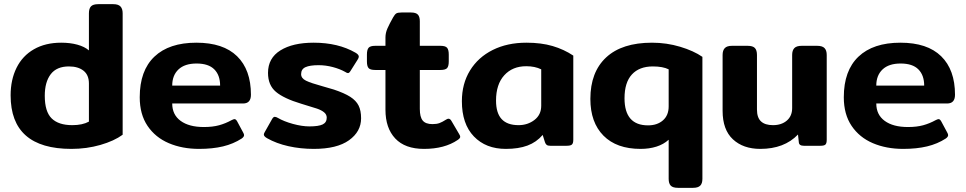

<svg xmlns="http://www.w3.org/2000/svg" viewBox="-20 -700 4637 922"><path d="M31 -242Q31 -317 59.5 -374.5Q88 -432 143 -463.5Q198 -495 274 -495Q317 -495 351.5 -485.5Q386 -476 407 -458V-636Q407 -659 417 -669.5Q427 -680 452 -680H524Q548 -680 558.5 -669Q569 -658 569 -636V-53Q528 -23 462 -4Q396 15 323 15Q31 15 31 -242ZM407 -116V-299Q407 -340 381 -360.5Q355 -381 311 -381Q252 -381 223.5 -343.5Q195 -306 195 -240Q195 -164 228 -131.5Q261 -99 327 -99Q376 -99 407 -116Z M651 -233Q651 -361 721.5 -428Q792 -495 923 -495Q1052 -495 1118.5 -430Q1185 -365 1185 -245Q1185 -203 1147 -203H807Q807 -149 847.5 -119.5Q888 -90 959 -90Q1001 -90 1032 -98.5Q1063 -107 1092 -123Q1102 -128 1106 -128Q1113 -128 1119 -117L1148 -63Q1152 -56 1152 -51Q1152 -43 1141 -35Q1101 -9 1051 3Q1001 15 936 15Q855 15 790.5 -12.5Q726 -40 688.5 -95.5Q651 -151 651 -233ZM1037 -289Q1037 -339 1009 -367Q981 -395 924 -395Q867 -395 837 -366.5Q807 -338 807 -289Z M1263 -36Q1247 -45 1247 -54Q1247 -59 1252 -67L1287 -129Q1293 -139 1299 -139Q1306 -139 1314 -134Q1343 -117 1386.5 -105Q1430 -93 1466 -93Q1510 -93 1529.5 -102.5Q1549 -112 1549 -135Q1549 -150 1536.5 -160.5Q1524 -171 1502 -178.5Q1480 -186 1426 -202Q1343 -227 1305 -259Q1267 -291 1267 -350Q1267 -421 1326.5 -458Q1386 -495 1486 -495Q1604 -495 1687 -447Q1703 -438 1703 -428Q1703 -422 1697 -413L1663 -359Q1657 -349 1651 -349Q1646 -349 1637 -355Q1612 -369 1578 -378Q1544 -387 1510 -387Q1468 -387 1447 -377.5Q1426 -368 1426 -344Q1426 -324 1449.5 -312.5Q1473 -301 1528 -286L1583 -270Q1634 -253 1662 -235Q1690 -217 1702 -193Q1714 -169 1714 -132Q1714 -68 1656 -26.5Q1598 15 1487 15Q1423 15 1365 2Q1307 -11 1263 -36Z M1831 -173V-364H1782Q1758 -364 1750 -373Q1742 -382 1742 -405V-438Q1742 -461 1750 -470.5Q1758 -480 1782 -480H1831V-520Q1831 -542 1840.5 -563.5Q1850 -585 1868 -617Q1876 -631 1883 -635.5Q1890 -640 1908 -640H1954Q1977 -640 1986.5 -630Q1996 -620 1996 -598V-480H2095Q2119 -480 2127 -470.5Q2135 -461 2135 -438V-405Q2135 -382 2127 -373Q2119 -364 2095 -364H1996V-177Q1996 -138 2010 -121Q2024 -104 2057 -104Q2077 -104 2090.5 -109Q2104 -114 2121 -125Q2129 -130 2133 -130Q2142 -130 2148 -119L2185 -56Q2190 -48 2190 -43Q2190 -36 2178 -28Q2115 15 2016 15Q1925 15 1878 -35Q1831 -85 1831 -173Z M2198 -214Q2198 -298 2237 -361.5Q2276 -425 2346 -460Q2416 -495 2508 -495Q2579 -495 2633.5 -479Q2688 -463 2733 -433V-29Q2733 -12 2726.5 -6Q2720 0 2701 0H2622Q2611 0 2605.5 -4Q2600 -8 2597 -17L2586 -52Q2556 -17 2513 -1Q2470 15 2409 15Q2313 15 2255.5 -45Q2198 -105 2198 -214ZM2579 -192V-367Q2549 -382 2507 -382Q2441 -382 2401.5 -338.5Q2362 -295 2362 -217Q2362 -157 2389 -128Q2416 -99 2470 -99Q2514 -99 2546.5 -124Q2579 -149 2579 -192Z M3191 159V-29Q3167 -7 3132.5 4Q3098 15 3056 15Q2941 15 2878 -48.5Q2815 -112 2815 -225Q2815 -354 2891 -424.5Q2967 -495 3111 -495Q3181 -495 3246 -475.5Q3311 -456 3353 -427V159Q3353 181 3342.5 191.5Q3332 202 3308 202H3236Q3211 202 3201 191.5Q3191 181 3191 159ZM3191 -189V-367Q3163 -381 3115 -381Q3050 -381 3014.5 -342.5Q2979 -304 2979 -228Q2979 -98 3092 -98Q3136 -98 3163.5 -122Q3191 -146 3191 -189Z M3450 -168V-436Q3450 -458 3460.5 -469Q3471 -480 3495 -480H3570Q3595 -480 3605 -469.5Q3615 -459 3615 -436V-174Q3615 -135 3634.5 -117Q3654 -99 3692 -99Q3733 -99 3758.5 -121Q3784 -143 3784 -181V-436Q3784 -458 3794.5 -469Q3805 -480 3830 -480H3904Q3929 -480 3939.5 -469Q3950 -458 3950 -436V-29Q3950 -12 3944 -6Q3938 0 3920 0H3840Q3817 0 3816 -17L3812 -54Q3746 15 3631 15Q3549 15 3499.5 -31Q3450 -77 3450 -168Z M4032 -233Q4032 -361 4102.5 -428Q4173 -495 4304 -495Q4433 -495 4499.5 -430Q4566 -365 4566 -245Q4566 -203 4528 -203H4188Q4188 -149 4228.5 -119.5Q4269 -90 4340 -90Q4382 -90 4413 -98.5Q4444 -107 4473 -123Q4483 -128 4487 -128Q4494 -128 4500 -117L4529 -63Q4533 -56 4533 -51Q4533 -43 4522 -35Q4482 -9 4432 3Q4382 15 4317 15Q4236 15 4171.5 -12.5Q4107 -40 4069.5 -95.5Q4032 -151 4032 -233ZM4418 -289Q4418 -339 4390 -367Q4362 -395 4305 -395Q4248 -395 4218 -366.5Q4188 -338 4188 -289Z"/></svg>

Font: Mitr Medium
Style: Regular
Weight: 500
Designer: Thanarat Vachiruckul
Foundry: Cadson Demak
Version: Version 1.002